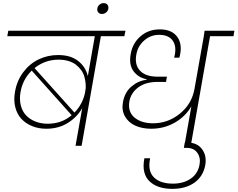

<svg xmlns="http://www.w3.org/2000/svg" viewBox="-20 -938 1528 1235"><path d="M465.8 0 508.8 -242.2Q475.6 -184.1 415.8 -147Q356 -109.9 277.8 -109.9Q228.5 -109.9 187.3 -126.5Q146 -143.1 117.9 -173.1Q89.8 -203.1 78.4 -248Q66.9 -293 76.2 -346.2Q88.4 -418.5 129.2 -473.1Q169.9 -527.8 228.3 -555.9Q286.6 -584 354 -584Q434.1 -584 482.7 -545.9Q531.2 -507.8 544.9 -448.2L589.8 -705.1H26.9L33.2 -740.2H787.1L779.8 -705.1H628.9L504.9 0ZM356.9 -554.2Q270 -554.2 202.1 -500L459 -213.9Q486.8 -242.2 504.6 -277.6Q522.5 -313 527.8 -347.2Q533.2 -371.6 531.2 -396.2Q529.3 -420.9 522.9 -443.8Q516.6 -466.8 502 -487.1Q487.3 -507.3 468 -522.2Q448.7 -537.1 419.9 -545.7Q391.1 -554.2 356.9 -554.2ZM287.1 -142.1Q376.5 -142.1 440.9 -196.8L184.1 -483.9Q126 -427.2 111.8 -345.2Q104 -298.3 114 -259.5Q124 -220.7 148.4 -195.3Q172.9 -169.9 208.5 -156Q244.1 -142.1 287.1 -142.1Z M647 -918Q662.6 -918 670.9 -908Q679.2 -897.9 676.8 -882.8Q674.8 -868.2 662.8 -858.2Q650.9 -848.1 635.7 -848.1Q620.6 -848.1 612.3 -857.9Q604 -867.7 606 -882.8Q607.9 -897.9 619.9 -908Q631.8 -918 647 -918Z M952.1 -109.9Q895 -109.9 850.8 -129.6Q806.6 -149.4 783.9 -189.2Q761.2 -229 771 -282.2Q783.2 -346.2 826.7 -382.6Q870.1 -418.9 922.9 -424.8V-428.2Q869.1 -439 838.6 -480.5Q808.1 -522 820.8 -590.8Q832.5 -660.2 883.8 -704.6Q935.1 -749 1007.8 -749Q1086.9 -749 1121.6 -699Q1156.2 -648.9 1133.8 -566.9H1100.1Q1118.7 -634.8 1092.5 -674.3Q1066.4 -713.9 1003.9 -713.9Q948.2 -713.9 907 -677.2Q865.7 -640.6 856.9 -586.9Q844.7 -522 880.6 -483.4Q916.5 -444.8 995.1 -444.8H1053.7L1047.9 -411.1H994.1Q916 -411.1 868.9 -375.7Q821.8 -340.3 812 -285.2Q801.3 -218.8 845.2 -181.9Q889.2 -145 964.8 -145Q1061 -145 1137.5 -207.3Q1213.9 -269.5 1231 -366.2L1291 -705.1L1295.9 -740.2H1487.8L1481.9 -705.1H1331.1L1207 0H1166L1210.9 -253.9Q1171.9 -187.5 1103.3 -148.7Q1034.7 -109.9 952.1 -109.9Z M1087.9 276.9Q1043 276.9 1006.3 265.4Q969.7 253.9 943.4 229.7Q917 205.6 908 168.5Q898.9 131.3 908.7 80.1H945.8Q937 122.6 943.6 153.3Q950.2 184.1 971.4 204.1Q992.7 224.1 1022.9 233.6Q1053.2 243.2 1091.8 243.2Q1160.6 243.2 1207.3 210.7Q1253.9 178.2 1263.7 119.1Q1271.5 76.7 1249.3 44.9Q1227.1 13.2 1180.7 13.2H1162.6L1168.5 -21H1186.5Q1248 -21 1279.3 21Q1310.5 63 1300.8 121.1Q1288.1 195.3 1231.7 236.1Q1175.3 276.9 1087.9 276.9Z"/></svg>

Font: SVN-Poppins ExtraLight
Style: Italic
Weight: 200
Italic angle: -10°
Designer: Ninad Kale (Devanagari), Jonny Pinhorn (Latin)
Foundry: Indian Type Foundry
Version: Version 3.002 2017